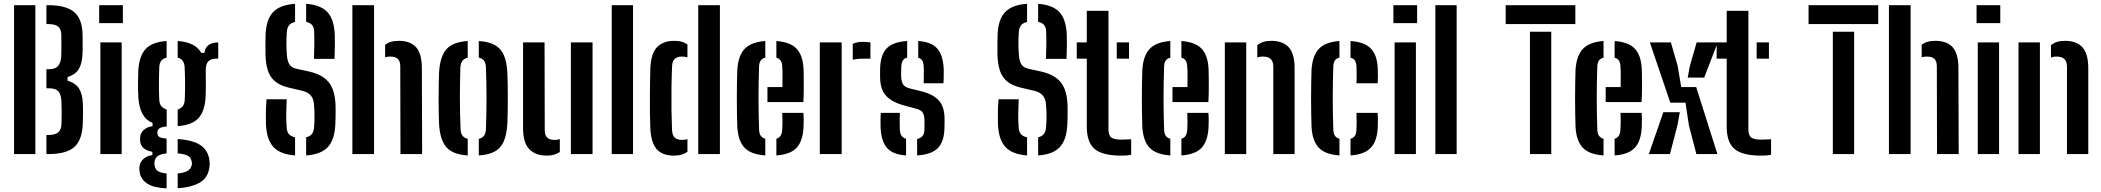

<svg xmlns="http://www.w3.org/2000/svg" viewBox="-20 -828 11294 1032"><path d="M55.5 0V-800H170V0ZM229.5 0V-102.5H242Q278 -102.5 294.2 -117.8Q310.5 -133 310.5 -165Q311.5 -193.5 311.5 -217.8Q311.5 -242 310.5 -270Q310.5 -316.5 295.2 -335Q280 -353.5 243.5 -353.5H229.5V-456H244.5Q278 -456 293.5 -475.2Q309 -494.5 309.5 -534Q310 -563 310 -588.2Q310 -613.5 309.5 -642Q309 -671 292.8 -684.8Q276.5 -698.5 241 -698.5H229.5V-800H241Q336.5 -800 380 -762Q423.5 -724 424 -636.5Q424 -604.5 424.2 -580Q424.5 -555.5 423 -531.5Q420.5 -483 402 -454.5Q383.5 -426 343 -414V-394.5Q385 -382 404 -353.2Q423 -324.5 425 -275Q426.5 -244.5 426.2 -219.5Q426 -194.5 425 -164Q422 -76.5 379.8 -38.2Q337.5 0 242 0Z M513 -703.5V-800H640.5V-703.5ZM519.5 0V-600H634V0Z M875.5 184.5Q804.5 181 771 158.5Q737.5 136 731 100Q730 93.5 729.2 84.8Q728.5 76 729.5 69Q732.5 44 750.2 27Q768 10 799 5.5V-12Q739 -23 733.5 -67Q732.5 -76.5 732.8 -81.8Q733 -87 733.5 -93.5Q735.5 -114 753.5 -130.2Q771.5 -146.5 800 -149.5V-167Q763 -183 745 -217.5Q727 -252 723.5 -305Q722.5 -328 722 -346.2Q721.5 -364.5 721.8 -380.8Q722 -397 722.5 -414.5Q723 -432 723.5 -453Q729 -529.5 764.2 -566Q799.5 -602.5 875.5 -607.5V-518Q856 -513.5 846.2 -500.5Q836.5 -487.5 836 -465Q835 -437 834.5 -407Q834 -377 834.2 -347.8Q834.5 -318.5 836 -292.5Q837 -270 847.2 -257.2Q857.5 -244.5 876 -239.5V-148Q848.5 -146 837.2 -138.2Q826 -130.5 826 -116.5Q826 -116 826 -114.8Q826 -113.5 826 -112.5Q826 -99 836 -92.2Q846 -85.5 875.5 -83V-3.5Q847 -1 830.8 8.8Q814.5 18.5 811.5 38Q809.5 44 809.8 51.2Q810 58.5 811.5 64Q815 84 831.2 93Q847.5 102 875.5 104.5ZM935 184V104.5Q966 101.5 985.5 91.8Q1005 82 1009.5 62.5Q1012 55 1011.8 48.5Q1011.5 42 1008.5 34.5Q1004.5 15 985 7Q965.5 -1 935 -3.5V-80.5Q1015.5 -75.5 1056.8 -48.2Q1098 -21 1105.5 32Q1106.5 39 1107 49.2Q1107.5 59.5 1105.5 71Q1098 129.5 1051.2 154.8Q1004.5 180 935 184ZM935 -150V-239.5Q952.5 -245 962 -257Q971.5 -269 973 -290.5Q974.5 -316.5 974.8 -346.2Q975 -376 974.5 -407Q974 -438 972.5 -467.5Q971 -488.5 962.2 -501Q953.5 -513.5 935 -518V-607.5Q1029.5 -601.5 1061.5 -544H1079Q1082 -572 1100.8 -585.8Q1119.5 -599.5 1153 -600V-512.5H1139.5Q1114.5 -512.5 1100.2 -498.8Q1086 -485 1086 -452V-425Q1086.5 -402.5 1086.5 -384.5Q1086.5 -366.5 1086.2 -348Q1086 -329.5 1085 -305Q1080.5 -229 1046 -192.2Q1011.5 -155.5 935 -150Z M1566 7.5Q1486 1.5 1449.5 -38Q1413 -77.5 1409.5 -161Q1409 -183.5 1409 -205.5Q1409 -227.5 1409.8 -249.8Q1410.5 -272 1412.5 -294.5H1521Q1519 -254.5 1518.5 -216.2Q1518 -178 1521 -142Q1522 -119.5 1533 -107Q1544 -94.5 1566 -90ZM1625.5 7.5V-90Q1646 -95 1656 -107.5Q1666 -120 1668 -142Q1670 -161.5 1670.5 -182.5Q1671 -203.5 1670.2 -224.5Q1669.5 -245.5 1668 -264.5Q1666.5 -295.5 1651 -314Q1635.5 -332.5 1606.5 -339.5L1532.5 -357Q1486 -368 1459 -390.2Q1432 -412.5 1420.2 -447.8Q1408.5 -483 1407 -533Q1406.5 -560 1406.8 -586.5Q1407 -613 1407.5 -640Q1410.5 -723 1447.5 -762.5Q1484.5 -802 1566 -807.5V-710Q1545 -705.5 1534.5 -693.2Q1524 -681 1522 -658.5Q1519.5 -626.5 1519.5 -595.8Q1519.5 -565 1522 -533Q1524 -501.5 1535 -483Q1546 -464.5 1572.5 -458.5L1639.5 -444Q1691 -432.5 1722 -409.8Q1753 -387 1767.2 -351Q1781.5 -315 1783.5 -264.5Q1784 -248.5 1784 -230.5Q1784 -212.5 1783.5 -194.8Q1783 -177 1782.5 -161Q1779 -77.5 1742.5 -37.8Q1706 2 1625.5 7.5ZM1667.5 -511.5Q1669 -551.5 1669.5 -587.5Q1670 -623.5 1668.5 -658.5Q1668 -681 1657.5 -693.5Q1647 -706 1625.5 -710.5V-807.5Q1704.5 -801.5 1740.5 -762.2Q1776.5 -723 1779.5 -639.5Q1780.5 -613 1780 -579Q1779.5 -545 1778 -511.5Z M1874 0V-800H1990.5V0ZM2132.5 0 2131.5 -470.5Q2131.5 -498.5 2118.8 -511.2Q2106 -524 2077 -524Q2062 -524 2050 -520V-587Q2063.5 -598 2081.2 -603.2Q2099 -608.5 2124 -608.5Q2185.5 -608.5 2216.5 -574Q2247.5 -539.5 2247.5 -461L2249 0Z M2340 -162Q2339 -187 2338.2 -222.2Q2337.5 -257.5 2337.5 -297Q2337.5 -336.5 2338.2 -373.5Q2339 -410.5 2340 -438.5Q2345 -524.5 2379.5 -563.5Q2414 -602.5 2494 -607.5V-518Q2474 -513 2464.8 -499.8Q2455.5 -486.5 2454.5 -465Q2453.5 -430 2452.8 -390Q2452 -350 2452 -307.5Q2452 -265 2452.8 -221.8Q2453.5 -178.5 2455.5 -135.5Q2456 -113 2465.2 -99.8Q2474.5 -86.5 2494 -81.5V7.5Q2413 2.5 2378.8 -37.5Q2344.5 -77.5 2340 -162ZM2553.5 7.5V-81.5Q2574 -86.5 2582.5 -99.8Q2591 -113 2592 -134.5Q2593.5 -179.5 2594.2 -220.8Q2595 -262 2595 -301.8Q2595 -341.5 2594.2 -382Q2593.5 -422.5 2592 -466Q2591 -488 2582.2 -501Q2573.5 -514 2553.5 -518.5V-607.5Q2608.5 -604 2641 -585.2Q2673.5 -566.5 2688.8 -530.5Q2704 -494.5 2707 -438.5Q2708 -412 2708.8 -376.2Q2709.5 -340.5 2709.5 -301.8Q2709.5 -263 2708.8 -226.5Q2708 -190 2707 -162Q2703.5 -105.5 2688.2 -69.2Q2673 -33 2640.8 -14.5Q2608.5 4 2553.5 7.5Z M2791.5 -139.5V-600H2907L2908 -129.5Q2908 -102 2920.8 -89Q2933.5 -76 2962 -76Q2977 -76 2989 -80.5V-11Q2960 8.5 2919.5 8.5Q2859 8.5 2825.2 -26Q2791.5 -60.5 2791.5 -139.5ZM3048.5 0V-600H3165V0Z M3268 0V-800H3382.5V0Z M3475.5 -139Q3474 -172 3473.5 -214.8Q3473 -257.5 3473.2 -302.5Q3473.5 -347.5 3474 -388.8Q3474.5 -430 3475.5 -461Q3479 -541 3511.8 -574.8Q3544.5 -608.5 3603.5 -608.5Q3627.5 -608.5 3644.5 -603.8Q3661.5 -599 3675 -589V-519.5Q3662.5 -524 3647.5 -524Q3619.5 -524 3606.8 -511.5Q3594 -499 3592.5 -473.5Q3590 -417 3589.2 -356.8Q3588.5 -296.5 3589.2 -238.2Q3590 -180 3592 -131Q3593.5 -101.5 3606.2 -88.8Q3619 -76 3647 -76Q3663 -76 3675 -80.5V-12Q3661 -2 3643.2 3.2Q3625.5 8.5 3601.5 8.5Q3541 8.5 3510.2 -25.8Q3479.5 -60 3475.5 -139ZM3733 0V-800H3849.5V0Z M3943 -145.5Q3942 -175 3941.2 -216Q3940.5 -257 3940.5 -301.2Q3940.5 -345.5 3941.2 -385.5Q3942 -425.5 3943 -453Q3948 -529.5 3983.2 -566Q4018.5 -602.5 4093.5 -607.5V-518Q4075.5 -513.5 4068 -501.5Q4060.5 -489.5 4060 -469.5Q4058.5 -424 4057.8 -382.2Q4057 -340.5 4057 -300.2Q4057 -260 4057.8 -219Q4058.5 -178 4060 -133Q4060.5 -111 4068.5 -99Q4076.5 -87 4093.5 -82V7.5Q4015.5 2 3981.5 -34.5Q3947.5 -71 3943 -145.5ZM4153 7.5V-82Q4169 -87 4176.2 -99.2Q4183.5 -111.5 4184.5 -133.5Q4185.5 -148.5 4185.8 -170.8Q4186 -193 4184.5 -221.5H4298Q4299.5 -210 4299.8 -185.8Q4300 -161.5 4299 -145.5Q4295.5 -70 4261.8 -33.8Q4228 2.5 4153 7.5ZM4105 -279.5V-360H4185.5Q4186 -383 4186 -405.5Q4186 -428 4185.8 -445.2Q4185.5 -462.5 4184.5 -469.5Q4184 -490.5 4176.2 -502Q4168.5 -513.5 4153 -518V-607.5Q4228 -602 4261.8 -566.2Q4295.5 -530.5 4299 -457.5Q4299.5 -445.5 4300 -415.8Q4300.5 -386 4300.2 -349Q4300 -312 4298 -279.5Z M4386.5 0V-600H4504V0ZM4563.5 -506.5V-592Q4584.5 -603 4616.5 -603Q4628 -603 4639 -602.2Q4650 -601.5 4658.5 -600.5V-512.5H4618Q4585 -512.5 4563.5 -506.5Z M4713 -145.5Q4712.5 -168 4712.8 -188Q4713 -208 4714 -221.5H4817Q4815.5 -189.5 4816 -169Q4816.5 -148.5 4816.5 -133Q4817.5 -110.5 4825.5 -98.8Q4833.5 -87 4850 -82V7.5Q4777.5 2.5 4746.8 -34Q4716 -70.5 4713 -145.5ZM4909.5 7.5V-81Q4930 -85.5 4939.2 -97.8Q4948.5 -110 4949 -133.5Q4949 -147.5 4949 -153.5Q4949 -159.5 4949 -165.2Q4949 -171 4949 -183.5Q4948.5 -208.5 4939.8 -222.5Q4931 -236.5 4907 -243L4841.5 -260.5Q4797.5 -272.5 4768.8 -291Q4740 -309.5 4725.5 -338.5Q4711 -367.5 4710.5 -411.5Q4710.5 -424 4710.5 -433.2Q4710.5 -442.5 4710.5 -452.5Q4711 -529.5 4744 -566Q4777 -602.5 4856 -607.5V-518.5Q4839.5 -514 4832.5 -502.5Q4825.5 -491 4824.5 -469.5Q4824.5 -464 4824 -453Q4823.5 -442 4823.5 -421.5Q4824 -393.5 4832.5 -377Q4841 -360.5 4869 -353L4927.5 -338.5Q4993 -323.5 5025 -289.2Q5057 -255 5057 -188.5Q5057 -176.5 5057 -166Q5057 -155.5 5056.5 -142.5Q5055.5 -68.5 5022 -33Q4988.5 2.5 4909.5 7.5ZM4944.5 -380.5Q4945.5 -394 4945.5 -411.2Q4945.5 -428.5 4945.5 -444.2Q4945.5 -460 4945 -470Q4944 -490.5 4937.5 -502Q4931 -513.5 4915.5 -517.5V-607.5Q4987 -602.5 5018 -566.8Q5049 -531 5052.5 -456.5Q5052.5 -449 5052.5 -433.8Q5052.5 -418.5 5052.2 -403.2Q5052 -388 5051 -380.5Z M5500.5 7.5Q5420.5 1.5 5384 -38Q5347.5 -77.5 5344 -161Q5343.5 -183.5 5343.5 -205.5Q5343.5 -227.5 5344.2 -249.8Q5345 -272 5347 -294.5H5455.5Q5453.5 -254.5 5453 -216.2Q5452.5 -178 5455.5 -142Q5456.5 -119.5 5467.5 -107Q5478.5 -94.5 5500.5 -90ZM5560 7.5V-90Q5580.5 -95 5590.5 -107.5Q5600.5 -120 5602.5 -142Q5604.5 -161.5 5605 -182.5Q5605.5 -203.5 5604.8 -224.5Q5604 -245.5 5602.5 -264.5Q5601 -295.5 5585.5 -314Q5570 -332.5 5541 -339.5L5467 -357Q5420.5 -368 5393.5 -390.2Q5366.5 -412.5 5354.8 -447.8Q5343 -483 5341.5 -533Q5341 -560 5341.2 -586.5Q5341.5 -613 5342 -640Q5345 -723 5382 -762.5Q5419 -802 5500.5 -807.5V-710Q5479.5 -705.5 5469 -693.2Q5458.5 -681 5456.5 -658.5Q5454 -626.5 5454 -595.8Q5454 -565 5456.5 -533Q5458.5 -501.5 5469.5 -483Q5480.5 -464.5 5507 -458.5L5574 -444Q5625.5 -432.5 5656.5 -409.8Q5687.5 -387 5701.8 -351Q5716 -315 5718 -264.5Q5718.5 -248.5 5718.5 -230.5Q5718.5 -212.5 5718 -194.8Q5717.5 -177 5717 -161Q5713.5 -77.5 5677 -37.8Q5640.5 2 5560 7.5ZM5602 -511.5Q5603.5 -551.5 5604 -587.5Q5604.5 -623.5 5603 -658.5Q5602.5 -681 5592 -693.5Q5581.5 -706 5560 -710.5V-807.5Q5639 -801.5 5675 -762.2Q5711 -723 5714 -639.5Q5715 -613 5714.5 -579Q5714 -545 5712.5 -511.5Z M5767.5 -512.5V-600H5821.5V-770H5938V-133.5Q5938 -100.5 5953 -89Q5968 -77.5 6007.5 -77.5Q6022 -77.5 6033.5 -78.2Q6045 -79 6060 -79.5V3.5Q6048 6.5 6035 7.5Q6022 8.5 6007 8.5Q5906.5 8.5 5864 -27Q5821.5 -62.5 5821.5 -147V-512.5ZM5982.5 -512.5V-600H6048.5V-512.5Z M6120 -145.5Q6119 -175 6118.2 -216Q6117.5 -257 6117.5 -301.2Q6117.5 -345.5 6118.2 -385.5Q6119 -425.5 6120 -453Q6125 -529.5 6160.2 -566Q6195.5 -602.5 6270.5 -607.5V-518Q6252.5 -513.5 6245 -501.5Q6237.5 -489.5 6237 -469.5Q6235.5 -424 6234.8 -382.2Q6234 -340.5 6234 -300.2Q6234 -260 6234.8 -219Q6235.5 -178 6237 -133Q6237.5 -111 6245.5 -99Q6253.5 -87 6270.5 -82V7.5Q6192.5 2 6158.5 -34.5Q6124.5 -71 6120 -145.5ZM6330 7.5V-82Q6346 -87 6353.2 -99.2Q6360.5 -111.5 6361.5 -133.5Q6362.5 -148.5 6362.8 -170.8Q6363 -193 6361.5 -221.5H6475Q6476.5 -210 6476.8 -185.8Q6477 -161.5 6476 -145.5Q6472.5 -70 6438.8 -33.8Q6405 2.5 6330 7.5ZM6282 -279.5V-360H6362.5Q6363 -383 6363 -405.5Q6363 -428 6362.8 -445.2Q6362.5 -462.5 6361.5 -469.5Q6361 -490.5 6353.2 -502Q6345.5 -513.5 6330 -518V-607.5Q6405 -602 6438.8 -566.2Q6472.5 -530.5 6476 -457.5Q6476.5 -445.5 6477 -415.8Q6477.5 -386 6477.2 -349Q6477 -312 6475 -279.5Z M6563.5 0V-600H6678.5V0ZM6824 0V-470.5Q6823.5 -498.5 6809.5 -511.2Q6795.5 -524 6766.5 -524Q6759 -524 6751.8 -522.8Q6744.5 -521.5 6738 -519V-585Q6752 -596.5 6770 -602.5Q6788 -608.5 6813.5 -608.5Q6875 -608.5 6906.8 -574Q6938.5 -539.5 6938.5 -461V0Z M7029.5 -145.5Q7028.5 -175 7027.8 -216Q7027 -257 7027 -301.2Q7027 -345.5 7027.8 -385.5Q7028.5 -425.5 7029.5 -453Q7034.5 -529.5 7069.5 -566Q7104.5 -602.5 7179.5 -607.5V-518.5Q7162 -514 7154.5 -502.2Q7147 -490.5 7146.5 -469.5Q7145 -423.5 7144.2 -381.8Q7143.5 -340 7143.5 -300Q7143.5 -260 7144.2 -219Q7145 -178 7146.5 -133Q7147 -111 7154.8 -99Q7162.5 -87 7179.5 -82.5V7.5Q7102 2 7068 -34.5Q7034 -71 7029.5 -145.5ZM7239 7.5V-82Q7256 -86.5 7263.2 -99Q7270.5 -111.5 7271 -133.5Q7272 -151.5 7272 -171.8Q7272 -192 7271 -221.5H7384.5Q7386 -209.5 7386.2 -186Q7386.5 -162.5 7385.5 -145.5Q7382.5 -70 7348.2 -33.8Q7314 2.5 7239 7.5ZM7271 -380.5Q7271.5 -393.5 7271.8 -409.8Q7272 -426 7271.8 -442Q7271.5 -458 7271 -470Q7270.5 -490 7263.2 -501.8Q7256 -513.5 7239 -518V-607.5Q7314 -602.5 7348.5 -567Q7383 -531.5 7385.5 -457.5Q7386.5 -439 7386.2 -415.5Q7386 -392 7384.5 -380.5Z M7469.5 -703.5V-800H7597V-703.5ZM7476 0V-600H7590.5V0Z M7695 0V-800H7809.5V0Z M8203.5 0V-657.5H8318V0ZM8073 -698.5V-800H8447.5V-698.5Z M8448.5 -145.5Q8447.5 -175 8446.8 -216Q8446 -257 8446 -301.2Q8446 -345.5 8446.8 -385.5Q8447.5 -425.5 8448.5 -453Q8453.5 -529.5 8488.8 -566Q8524 -602.5 8599 -607.5V-518Q8581 -513.5 8573.5 -501.5Q8566 -489.5 8565.5 -469.5Q8564 -424 8563.2 -382.2Q8562.5 -340.5 8562.5 -300.2Q8562.5 -260 8563.2 -219Q8564 -178 8565.5 -133Q8566 -111 8574 -99Q8582 -87 8599 -82V7.5Q8521 2 8487 -34.5Q8453 -71 8448.5 -145.5ZM8658.5 7.5V-82Q8674.5 -87 8681.8 -99.2Q8689 -111.5 8690 -133.5Q8691 -148.5 8691.2 -170.8Q8691.5 -193 8690 -221.5H8803.5Q8805 -210 8805.2 -185.8Q8805.5 -161.5 8804.5 -145.5Q8801 -70 8767.2 -33.8Q8733.5 2.5 8658.5 7.5ZM8610.5 -279.5V-360H8691Q8691.5 -383 8691.5 -405.5Q8691.5 -428 8691.2 -445.2Q8691 -462.5 8690 -469.5Q8689.5 -490.5 8681.8 -502Q8674 -513.5 8658.5 -518V-607.5Q8733.5 -602 8767.2 -566.2Q8801 -530.5 8804.5 -457.5Q8805 -445.5 8805.5 -415.8Q8806 -386 8805.8 -349Q8805.5 -312 8803.5 -279.5Z M9098 0 9058 -153.5 9039.5 -276H8958L8848 -600H8961L8997.5 -473.5L9016.5 -360H9097L9211 0ZM8842.5 0 8920.5 -225H9009L8996 -153.5L8956 0ZM9051.5 -411 9063 -473.5 9099.5 -600H9213L9140 -411Z M9207 -512.5V-600H9261V-770H9377.5V-133.5Q9377.5 -100.5 9392.5 -89Q9407.5 -77.5 9447 -77.5Q9461.5 -77.5 9473 -78.2Q9484.5 -79 9499.5 -79.5V3.5Q9487.5 6.5 9474.5 7.5Q9461.5 8.5 9446.5 8.5Q9346 8.5 9303.5 -27Q9261 -62.5 9261 -147V-512.5ZM9422 -512.5V-600H9488V-512.5Z M9831.5 0V-657.5H9946V0ZM9701 -698.5V-800H10075.5V-698.5Z M10133 0V-800H10249.5V0ZM10391.5 0 10390.5 -470.5Q10390.5 -498.5 10377.8 -511.2Q10365 -524 10336 -524Q10321 -524 10309 -520V-587Q10322.5 -598 10340.2 -603.2Q10358 -608.5 10383 -608.5Q10444.5 -608.5 10475.5 -574Q10506.5 -539.5 10506.5 -461L10508 0Z M10604 -703.5V-800H10731.5V-703.5ZM10610.5 0V-600H10725V0Z M10829.5 0V-600H10944.5V0ZM11090 0V-470.5Q11089.5 -498.5 11075.5 -511.2Q11061.5 -524 11032.5 -524Q11025 -524 11017.8 -522.8Q11010.5 -521.5 11004 -519V-585Q11018 -596.5 11036 -602.5Q11054 -608.5 11079.5 -608.5Q11141 -608.5 11172.8 -574Q11204.5 -539.5 11204.5 -461V0Z"/></svg>

Font: Big Shoulders Stencil Text Thin
Style: Bold
Weight: 700
Version: Version 2.001